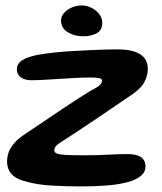

<svg xmlns="http://www.w3.org/2000/svg" viewBox="-20 -668 596 706"><path d="M278.5 17.5Q223 17.5 171.8 14.5Q120.5 11.5 83 1.5Q42.5 -7.5 24.2 -26Q6 -44.5 6 -75.5Q6 -90.5 11.5 -107Q17 -123.5 32 -141.2Q47 -159 75 -177Q92.5 -188.5 116.5 -204.8Q140.5 -221 167.8 -239.5Q195 -258 222.2 -276Q249.5 -294 273.2 -309.2Q297 -324.5 313.5 -334.5Q341 -348.5 348 -356.2Q355 -364 355 -371Q355 -379 343.5 -381Q332 -383 313.5 -383Q288.5 -383 258.8 -381.5Q229 -380 199 -378Q169 -376 142 -374.5Q115 -373 95.5 -373Q80 -373 68 -377.5Q56 -382 49 -391Q42 -400 42 -414Q42 -430.5 55.5 -441.8Q69 -453 93 -460Q117 -467 149.2 -471.2Q181.5 -475.5 219 -478.5Q237.5 -480 263 -481.2Q288.5 -482.5 316 -483.8Q343.5 -485 368.5 -485.8Q393.5 -486.5 411 -486.5Q467.5 -486.5 495.5 -468.5Q523.5 -450.5 523.5 -415Q523.5 -389.5 510.2 -365Q497 -340.5 457.5 -315Q428.5 -295 393 -271Q357.5 -247 322 -223Q286.5 -199 256.8 -179.5Q227 -160 209 -148.5Q192 -138.5 185.8 -130.8Q179.5 -123 179.5 -115.5Q179.5 -107.5 189.2 -103.5Q199 -99.5 223.2 -98.2Q247.5 -97 291.5 -97Q339 -97 377 -99.2Q415 -101.5 450 -101.5Q482.5 -101.5 498.8 -89.8Q515 -78 515 -56.5Q515 -35.5 498 -21.2Q481 -7 450 1.5Q419 10 375.5 13.8Q332 17.5 278.5 17.5ZM285 -534.5Q254 -534.5 229.2 -549.5Q204.5 -564.5 204.5 -593Q204.5 -608.5 216 -621Q227.5 -633.5 245 -640.8Q262.5 -648 280 -648Q299 -648 316.5 -639.2Q334 -630.5 345 -616.2Q356 -602 356 -583.5Q356 -556.5 335.2 -545.5Q314.5 -534.5 285 -534.5Z"/></svg>

Font: Gluten Medium
Style: Regular
Weight: 500
Designer: Tyler Finck
Foundry: Etcetera Type Company
Version: Version 1.300